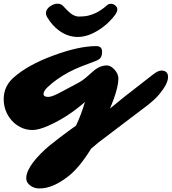

<svg xmlns="http://www.w3.org/2000/svg" viewBox="-98 -723 945 1057"><path d="M330.6 -519.5Q275.4 -519.5 227.1 -554.7Q188.5 -582.5 160.6 -630.4Q154.8 -640.6 154.8 -651.1Q154.8 -661.6 160.9 -671.1Q167 -680.7 176.8 -687.5Q198.2 -702.6 217.8 -702.6Q237.3 -702.6 248 -691.4L271.5 -667Q305.2 -631.8 336.7 -631.8Q368.2 -631.8 390.1 -637.5Q412.1 -643.1 430.7 -652.3Q460.9 -667 492.7 -695.3Q501 -702.1 513.2 -702.1Q525.4 -702.1 536.6 -692.9Q547.9 -683.6 547.9 -671.6Q547.9 -659.7 537.1 -643.3Q526.4 -627 502.9 -603.5Q479.5 -580.1 451.2 -561.5Q387.2 -519.5 330.6 -519.5ZM167.5 -189.5Q185.5 -189.5 220.2 -207L326.2 -263.2Q355.5 -278.3 378.4 -298.8L413.1 -329.1Q450.2 -362.8 490.7 -362.8Q511.7 -362.8 532.7 -339.4Q553.7 -315.9 553.7 -291.5Q553.7 -235.4 507.8 -125.5L585.9 -189.5L747.1 -314.9Q772.9 -334.5 790 -334.5Q827.1 -334.5 827.1 -298.8Q827.1 -262.2 779.3 -204.6Q756.8 -177.2 716.8 -145.5L446.3 59.6Q419.4 81.1 403.8 95.2Q339.4 199.2 279.8 246.1Q193.4 314.5 119.6 314.5Q86.4 314.5 65.4 295.9Q46.4 279.8 46.4 258.3Q46.4 238.3 57.1 215.1Q67.9 191.9 85.9 168.5Q104 145 127 122.1Q149.9 99.1 175.8 77.6Q244.1 23.4 272.9 2.9L320.8 -31.7Q349.1 -91.8 369.6 -161.6Q275.4 -78.6 168.9 -31.2Q115.7 -7.3 80.6 -7.3Q45.4 -7.3 16.1 -22Q-13.2 -36.6 -34.2 -60.5Q-77.6 -110.8 -77.6 -177.2Q-77.6 -246.6 -25.4 -293.9Q53.2 -365.2 197.3 -418Q335.9 -469.2 432.1 -469.2Q463.9 -469.2 463.9 -438Q463.9 -416.5 455.8 -405Q447.8 -393.6 417.2 -382.8Q386.7 -372.1 349.9 -357.4Q313 -342.8 280 -325.2Q247.1 -307.6 217.3 -286.6Q187.5 -265.6 164.6 -243.7Q141.6 -221.7 141.6 -205.6Q141.6 -189.5 167.5 -189.5Z"/></svg>

Font: Sarina
Style: Regular
Weight: 400
Designer: James Grieshaber
Foundry: James Grieshaber
Version: Version 1.001